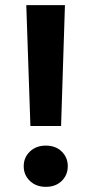

<svg xmlns="http://www.w3.org/2000/svg" viewBox="-20 -720 355 745"><path d="M98 -231 82 -700H232L217 -231ZM158 5Q120 5 96 -18Q72 -41 72 -75Q72 -109 96 -132Q120 -155 158 -155Q196 -155 219.5 -132Q243 -109 243 -75Q243 -41 219.5 -18Q196 5 158 5Z"/></svg>

Font: DM Sans ExtraBold
Style: Regular
Weight: 800
Designer: Colophon Foundry, Jonny Pinhorn
Foundry: Colophon Foundry
Version: Version 4.004; ttfautohint (v1.8.4.7-5d5b)